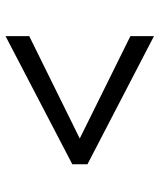

<svg xmlns="http://www.w3.org/2000/svg" viewBox="40 -636 588 709"><g transform="rotate(-90 334.5 -282.0)"><path d="M555 -8 82 -253.5V-309.5L555 -556V-468.5L177 -282L555 -95Z"/></g></svg>

Font: Merriweather Light 18pt
Style: Regular
Weight: 400
Version: Version 2.100